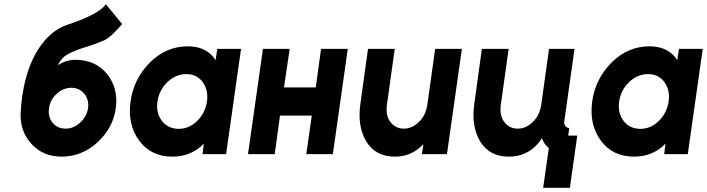

<svg xmlns="http://www.w3.org/2000/svg" viewBox="-20 -732 3358 912"><path d="M483 -712Q450 -664 299 -614Q208 -583 148 -475Q118 -420 100.5 -351Q83 -282 78 -197Q74 -109 129 -49Q184 12 273 12Q368 12 442 -55Q517 -123 530 -218Q543 -313 488 -381Q433 -448 337 -448Q296 -448 255 -423Q261 -435 269 -445.5Q277 -456 286 -464Q301 -475 323 -485Q345 -495 376 -505Q409 -515 433.5 -524Q458 -533 474 -540Q494 -550 515.5 -570Q537 -590 560 -618ZM319 -315Q358 -315 381 -286Q404 -256 398 -218Q393 -179 361 -150Q330 -121 292 -121Q252 -121 229 -150Q207 -178 213 -218Q218 -258 249 -286Q280 -315 319 -315Z M1012 -500 1004 -446Q1001 -450 998 -454.5Q995 -459 992 -463Q949 -512 872 -512Q770 -512 693 -436Q615 -358 600 -250Q585 -140 641 -64Q697 12 799 12Q878 12 935 -37Q938 -40 941.5 -43.5Q945 -47 948 -50L942 0H1054L1125 -500ZM865 -380Q915 -380 943 -342Q956 -324 961.5 -301Q967 -278 963 -250Q959 -223 947.5 -200Q936 -177 917 -158Q878 -120 829 -120Q778 -120 749 -158Q720 -196 728 -250Q736 -304 775 -342Q815 -380 865 -380Z M1158 0H1285L1310 -183H1461L1435 0H1561L1632 -500H1505L1480 -317H1329L1356 -500H1229Z M1728 -500 1692 -240Q1684 -184 1691.5 -139Q1699 -94 1721 -58Q1765 12 1856 12Q1926 12 1976 -33Q1980 -36 1983.5 -39.5Q1987 -43 1991 -47L1984 0H2103L2174 -500H2047L2010 -235Q2002 -183 1970 -153Q1938 -121 1898 -121Q1858 -121 1834 -153Q1811 -183 1818 -235L1855 -500Z M2269 -500 2233 -240Q2225 -184 2232.5 -139Q2240 -94 2262 -58Q2306 12 2397 12Q2482 12 2536 -51Q2541 -57 2546 -63.5Q2551 -70 2554 -76Q2557 -68 2561 -60.5Q2565 -53 2570 -45Q2574 -41 2578 -37Q2582 -33 2587 -29L2560 160H2687L2722 -88H2679L2684 -124Q2673 -124 2666 -133Q2659 -143 2660 -153L2709 -500H2588L2551 -235Q2543 -183 2511 -153Q2479 -121 2439 -121Q2399 -121 2375 -153Q2352 -183 2359 -235L2396 -500Z M3205 -500 3197 -446Q3194 -450 3191 -454.5Q3188 -459 3185 -463Q3142 -512 3065 -512Q2963 -512 2886 -436Q2808 -358 2793 -250Q2778 -140 2834 -64Q2890 12 2992 12Q3071 12 3128 -37Q3131 -40 3134.5 -43.5Q3138 -47 3141 -50L3135 0H3247L3318 -500ZM3058 -380Q3108 -380 3136 -342Q3149 -324 3154.5 -301Q3160 -278 3156 -250Q3152 -223 3140.5 -200Q3129 -177 3110 -158Q3071 -120 3022 -120Q2971 -120 2942 -158Q2913 -196 2921 -250Q2929 -304 2968 -342Q3008 -380 3058 -380Z"/></svg>

Font: Unageo
Style: Bold-Italic
Weight: 700
Designer: Richard Sepsi
Foundry: Richard Sepsi
Version: Version 2.000